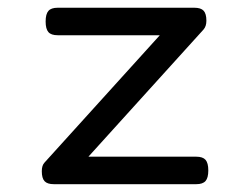

<svg xmlns="http://www.w3.org/2000/svg" viewBox="-20 -471 640 491"><path d="M512.7 -35.2Q512.7 -16.1 505.6 -8.1Q498.5 0 481.9 0H117.7Q101.1 0 94 -7.6Q86.9 -15.1 86.9 -33.2Q86.9 -47.9 93.8 -55.2L388.7 -380.9H127.4Q110.8 -380.9 103.8 -388.9Q96.7 -397 96.7 -416Q96.7 -435.1 103.8 -443.1Q110.8 -451.2 127.4 -451.2H477.1Q493.7 -451.2 500.7 -443.6Q507.8 -436 507.8 -418Q507.8 -403.8 500.5 -395.5L206.1 -70.3H481.9Q498.5 -70.3 505.6 -62.3Q512.7 -54.2 512.7 -35.2Z"/></svg>

Font: Courier Prime Sans
Style: Regular
Weight: 400
Designer: Alan Dague-Greene
Foundry: Quote-Unquote Apps
Version: Version 3.020